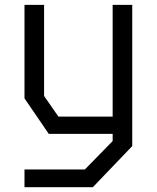

<svg xmlns="http://www.w3.org/2000/svg" viewBox="-20 -548 640 784"><path d="M440 -528V-72H218.5L160 -156V-528H80V-146.5L179 -1.5H440V28L326.5 144H80V216.5H359L520 48.5V-528Z"/></svg>

Font: Kode
Style: Regular
Weight: 400
Monospace: yes
Designer: Isa Ozler
Foundry: Kadena LLC
Version: Version 1.000;gftools[0.9.28]